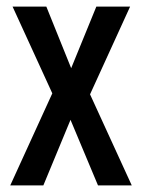

<svg xmlns="http://www.w3.org/2000/svg" viewBox="-20 -560 428 580"><path d="M138 -278 18 -540H120L195 -354L271 -540H373L252 -275L378 0H276L193 -198L111 0H11Z"/></svg>

Font: Noto Sans Gujarati UI ExtraCondensed Medium
Style: Regular
Weight: 500
Width: 2
Designer: Jelle Bosma - Monotype Design Team, Universal Thirst
Foundry: Monotype Imaging Inc.
Version: Version 2.106; ttfautohint (v1.8.4.7-5d5b)